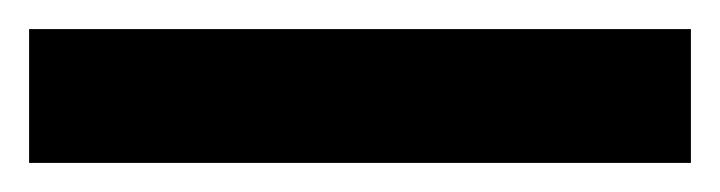

<svg xmlns="http://www.w3.org/2000/svg" viewBox="-22 57 495 132"><path d="M453 169H-2V77H453Z"/></svg>

Font: Noto Sans Gujarati ExtraCondensed ExtraBold
Style: Regular
Weight: 800
Width: 2
Designer: Jelle Bosma - Monotype Design Team, Universal Thirst
Foundry: Monotype Imaging Inc.
Version: Version 2.106; ttfautohint (v1.8.4.7-5d5b)